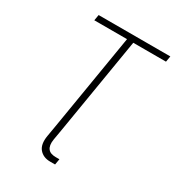

<svg xmlns="http://www.w3.org/2000/svg" viewBox="-217 -852 1076 1182"><g transform="rotate(30 321.0 -261.5)"><path d="M125 -686.1 132.1 -727.3H641.7L634.6 -686.1H402L288.4 0L275.6 74.2Q271.7 98 274.5 114.7Q277.3 131.4 285.9 142Q294.4 152.7 308.4 157.5Q322.4 162.3 340.6 162.3H366.8L359.7 203.5H324.9Q274.9 203.5 247.5 170.8Q220.5 138.5 231.2 74.9L244 0L357.6 -686.1Z"/></g></svg>

Font: Inter P Extra Light
Style: Italic
Weight: 200
Italic angle: 9.39999°
Designer: Rasmus Andersson
Foundry: rsms
Version: Version 3.018;git-588b23468